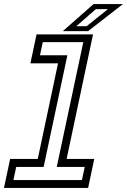

<svg xmlns="http://www.w3.org/2000/svg" viewBox="-54 -918 621 938"><path d="M-34.5 0 -4.5 -141.5H130.5L229.5 -608.5H94.5L124.5 -750H400.5L271.5 -141.5H406.5L376.5 0ZM11.5 -38.2H346.2L360 -102.5H223.2L353 -712.2H155L141.2 -648H275.2L159.2 -102.5H25.2ZM253 -766 403 -898H546.5L376.5 -766ZM318.8 -790H369.2L473.5 -873.5H414.5Z"/></svg>

Font: Tourney Thin
Style: Italic
Weight: 100
Italic angle: -12°
Designer: Tyler Finck
Foundry: Etcetera Type Co
Version: Version 1.015